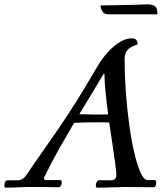

<svg xmlns="http://www.w3.org/2000/svg" viewBox="-100 -864 768 886"><path d="M437 -57Q437 -71 432 -107.5Q427 -144 419.5 -194.5Q412 -245 404 -299Q368 -300 321 -299.5Q274 -299 242 -297Q211 -244 175.5 -182Q140 -120 105 -48Q101 -41 104 -37Q107 -33 111 -33H178Q183 -33 184 -29Q185 -25 185 -21Q185 -14 181 -7Q177 0 169 0Q153 0 129 -0.5Q105 -1 80.5 -1Q56 -1 39 -1Q10 -1 -17.5 0.5Q-45 2 -72 2Q-80 2 -80 -8Q-80 -17 -76 -24.5Q-72 -32 -65 -32H-18Q5 -32 20 -54Q62 -116 98.5 -167.5Q135 -219 171.5 -272.5Q208 -326 249.5 -391.5Q291 -457 342 -545Q381 -613 425.5 -650Q470 -687 507 -687Q523 -687 529 -679.5Q535 -672 535 -659Q502 -649 488.5 -633.5Q475 -618 475 -593Q475 -520 480.5 -442Q486 -364 496 -291Q506 -218 519.5 -160Q533 -102 548.5 -67.5Q564 -33 581 -33H613Q621 -33 621 -21Q621 -14 618 -7Q615 0 608 0Q569 0 537 -0.5Q505 -1 478 -1Q452 -1 416 0.5Q380 2 350 2Q342 2 342 -7Q342 -15 346 -23.5Q350 -32 357 -32H412Q437 -32 437 -57ZM378 -523Q362 -495 333 -447.5Q304 -400 266 -337Q296 -336 332 -335.5Q368 -335 399 -336Q392 -391 387 -441Q382 -491 382 -523ZM579 -844Q605 -844 616.5 -834Q628 -824 626 -798H401Q382 -798 374.5 -808.5Q367 -819 365.5 -829Q364 -839 364 -839Q398 -839 435.5 -840Q473 -841 505.5 -841.5Q538 -842 558.5 -843Q579 -844 579 -844Z"/></svg>

Font: Sedan
Style: Italic
Weight: 400
Italic angle: -13.8°
Designer: Sebastian Salazar
Foundry: Sebastian Salazar
Version: Version 1.100; ttfautohint (v1.8.4.7-5d5b)